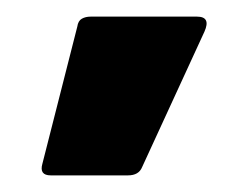

<svg xmlns="http://www.w3.org/2000/svg" viewBox="-20 -755 298 231"><path d="M41 -544Q27 -544 31 -558L73 -723Q74 -730 78.5 -732.5Q83 -735 89 -735H217Q234 -735 226 -717L151 -554Q147 -544 134 -544Z"/></svg>

Font: Sofia Sans Condensed Black
Style: Regular
Weight: 900
Designer: Botio Nikoltchev, Ani Petrova
Foundry: lettersoup
Version: Version 4.101